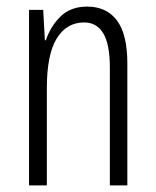

<svg xmlns="http://www.w3.org/2000/svg" viewBox="-20 -562 472 582"><path d="M244 -542Q303 -542 334.5 -500Q366 -458 366 -370V0H313V-357Q313 -428 293 -461Q273 -494 235 -494Q182 -494 152 -445.5Q122 -397 122 -295V0H68V-532H111L116 -440H119Q133 -482 163.5 -512Q194 -542 244 -542Z"/></svg>

Font: Noto Sans ExtraCondensed Light
Style: Regular
Weight: 300
Width: 2
Designer: Monotype Design Team
Foundry: Monotype Imaging Inc.
Version: Version 2.013; ttfautohint (v1.8.4.7-5d5b)